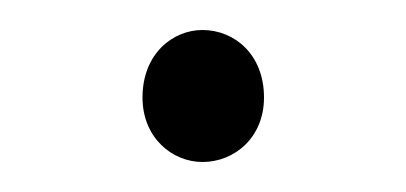

<svg xmlns="http://www.w3.org/2000/svg" viewBox="-20 -95 271 128"><path d="M115 13C136 13 156 -3 156 -30C156 -59 136 -75 115 -75C95 -75 75 -59 75 -30C75 -3 95 13 115 13Z"/></svg>

Font: Noto Sans Japanese Thin
Style: Regular
Weight: 100
Designer: Ryoko NISHIZUKA (kana & ideographs); Paul D. Hunt (Latin, Greek & Cyrillic); Wenlong ZHANG (bopomofo); Sandoll Communica
Foundry: Adobe Systems Incorporated
Version: Version 1.000;PS 1;hotconv 1.0.78;makeotf.lib2.5.61930